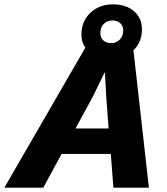

<svg xmlns="http://www.w3.org/2000/svg" viewBox="-75 -862 766 882"><path d="M446 0 434 -155H208L124 0H-55L317 -643Q299 -668 299 -703Q299 -764 340 -803Q381 -842 444 -842Q504 -842 540.5 -810.5Q577 -779 577 -728Q577 -668 538 -631L609 0ZM386 -710Q386 -689 399.5 -676.5Q413 -664 436 -664Q459 -664 475 -680Q491 -696 491 -722Q491 -743 477.5 -755.5Q464 -768 441 -768Q418 -768 402 -752.5Q386 -737 386 -710ZM272 -272H424L413 -417L407 -528H405L352 -419Z"/></svg>

Font: Elaine Sans
Style: Bold Italic
Weight: 700
Italic angle: -13°
Designer: Wei Huang
Foundry: Wei Huang
Version: Version 2.001;December 24, 2019;FontCreator 12.0.0.2547 64-b